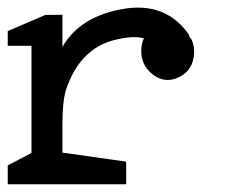

<svg xmlns="http://www.w3.org/2000/svg" viewBox="-20 -477 588 497"><path d="M352.5 -377.9Q324.2 -385.7 274.4 -373Q185.5 -349.6 150.4 -243.2Q141.6 -212.9 141.6 -155.3V-82L306.6 -58.6V0H0V-48.8L61.5 -81.1V-358.4H0V-396.5L97.7 -438.5H141.6V-355.5Q188.5 -437.5 306.6 -455.1Q411.1 -469.7 468.8 -387.7Q468.8 -382.8 475.6 -375Q483.4 -359.4 482.4 -337.9Q479.5 -294.9 443.4 -277.3Q407.2 -259.8 375.5 -284.2Q343.8 -308.6 345.7 -349.6Q346.7 -366.2 352.5 -377.9Z"/></svg>

Font: Hopone
Style: Regular
Weight: 400
Foundry: SIL International (SIL)
Version: Version 1.00 September 3, 2015, initial release